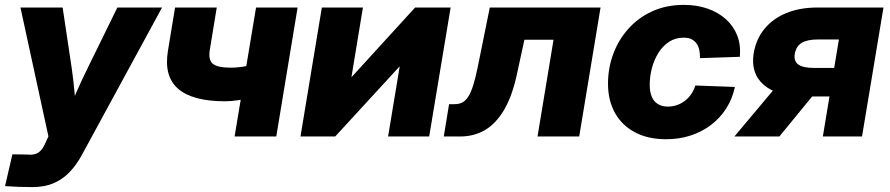

<svg xmlns="http://www.w3.org/2000/svg" viewBox="-36 -553 3605 778"><path d="M-15.6 201.2 14.2 72.3 74.2 73.2Q94.7 75.2 108.4 70.6Q122.1 65.9 131.8 54Q141.6 42 149.4 22.9L160.2 -0.5L46.9 -522.5H217.8L254.4 -278.3Q261.7 -228.5 266.1 -178Q270.5 -127.4 275.4 -75.2H229.5Q251 -127.4 273.2 -178.2Q295.4 -229 319.8 -278.3L439.5 -522.5H620.6L298.8 69.3Q274.4 115.2 245.1 145.3Q215.8 175.3 179.2 190.2Q142.6 205.1 95.7 205.1Q67.4 205.1 38.6 204.1Q9.8 203.1 -15.6 201.2Z M876 -142.6Q744.6 -142.6 686 -193.1Q627.4 -243.7 644.5 -347.2L673.3 -522.5H842.3L814.5 -353Q807.1 -310.5 826.2 -294.7Q845.2 -278.8 898.4 -278.8Q930.7 -278.8 965.8 -285.9Q1001 -293 1044.9 -307.1L1022.5 -170.9Q1007.8 -164.6 981.9 -157.7Q956.1 -150.9 927.5 -146.7Q898.9 -142.6 876 -142.6ZM914.6 0 1001.5 -522.5H1169.9L1083.5 0Z M1703.1 0H1536.6L1583.5 -283.2H1582.5L1322.3 0H1181.6L1268.1 -522.5H1434.6L1388.2 -241.2H1389.2L1646 -522.5H1790Z M1762.2 0 1783.7 -130.9H1806.2Q1824.7 -130.9 1838.1 -138.2Q1851.6 -145.5 1862.1 -162.4Q1872.6 -179.2 1881.6 -207.8Q1890.6 -236.3 1899.4 -279.3L1948.7 -522.5H2397.5L2311 0H2142.1L2207 -392.1H2088.9L2059.6 -256.8Q2040 -164.1 2006.6 -107.7Q1973.1 -51.3 1928.5 -25.6Q1883.8 0 1829.6 0Z M2663.1 11.2Q2590.3 11.2 2537.4 -16.6Q2484.4 -44.4 2456.1 -95.2Q2427.7 -146 2427.7 -213.9Q2427.7 -276.4 2448.7 -333.7Q2469.7 -391.1 2509.8 -436Q2549.8 -481 2606.7 -507.1Q2663.6 -533.2 2735.4 -533.2Q2787.6 -533.2 2831.1 -518.1Q2874.5 -502.9 2905.3 -475.3Q2936 -447.8 2951.2 -409.2Q2966.3 -370.6 2961.9 -322.8L2800.3 -317.4Q2800.8 -335 2797.6 -350.1Q2794.4 -365.2 2786.6 -376.5Q2778.8 -387.7 2766.1 -394Q2753.4 -400.4 2734.4 -400.4Q2700.2 -400.4 2674.3 -383.1Q2648.4 -365.7 2631.1 -337.4Q2613.8 -309.1 2605.2 -275.6Q2596.7 -242.2 2596.7 -209.5Q2596.7 -181.6 2604.7 -161.9Q2612.8 -142.1 2629.4 -131.6Q2646 -121.1 2669.9 -121.1Q2689.9 -121.1 2707.8 -127.4Q2725.6 -133.8 2740.2 -145.3Q2754.9 -156.7 2765.4 -172.4Q2775.9 -188 2781.7 -206.5L2941.9 -200.7Q2931.6 -152.3 2906.7 -113.5Q2881.8 -74.7 2845.2 -46.9Q2808.6 -19 2762.5 -3.9Q2716.3 11.2 2663.1 11.2Z M3457 0H3298.3L3363.3 -393.1H3278.3Q3235.4 -393.1 3212.6 -379.4Q3189.9 -365.7 3184.6 -335Q3179.7 -305.2 3199 -291.5Q3218.3 -277.8 3262.2 -277.8H3410.2L3391.1 -162.1H3222.7Q3113.8 -162.1 3059.3 -208.7Q3004.9 -255.4 3018.1 -337.4Q3027.8 -395 3062 -436.5Q3096.2 -478 3150.6 -500.2Q3205.1 -522.5 3275.9 -522.5H3543.9ZM3122.1 0H2939.9L3133.3 -230.5H3311Z"/></svg>

Font: Inter 28pt ExtraBold
Style: Italic
Weight: 800
Italic angle: -9.3988°
Designer: Rasmus Andersson
Foundry: rsms
Version: Version 4.001;git-66647c0bb